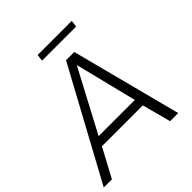

<svg xmlns="http://www.w3.org/2000/svg" viewBox="-257 -1068 1234 1234"><g transform="rotate(-45 360.0 -451.5)"><path d="M585 -856.9H274.9L280.8 -902.8H590.8ZM529.8 -195.8H158.2L53.2 0H-21L386.2 -750H460.9L655.8 0H582ZM518.1 -256.8 413.1 -679.2 189 -256.8Z"/></g></svg>

Font: Oakes Grotesk
Style: Light Italic
Weight: 300
Designer: Samuel Oakes
Foundry: Samuel Oakes
Version: Version 1.0 | wf-rip DC20170320